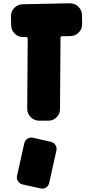

<svg xmlns="http://www.w3.org/2000/svg" viewBox="-20 -734 567 1171"><path d="M346 -69Q346 -39 324.5 -18Q303 3 273 2H217Q188 1 167 -20Q146 -41 146 -71L149 -497Q149 -508 139 -508H120Q91 -508 70 -528.5Q49 -549 48 -579L47 -634Q46 -664 67 -685.5Q88 -707 117 -708L406 -714Q436 -714 457.5 -693.5Q479 -673 480 -643L481 -588Q482 -558 461 -536.5Q440 -515 411 -514L359 -513Q349 -513 349 -503ZM280 382Q276 400 260.5 410Q245 420 227 415L118 391Q100 387 90 371.5Q80 356 84 338L128 140Q132 122 147.5 112Q163 102 181 106L290 131Q308 135 318 150.5Q328 166 324 184Z"/></svg>

Font: d puntillas B to tiptoe
Style: Regular
Weight: 400
Designer: deFharo
Foundry: deFharo.com
Version: Version 1.001 2012